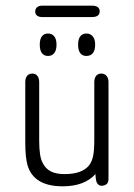

<svg xmlns="http://www.w3.org/2000/svg" viewBox="-20 -646 473 676"><path d="M316 -33Q317 -7 323 0.5Q329 8 337 8Q348 8 355 2.5Q362 -3 362 -16V-357Q362 -371 355 -379Q348 -387 337 -387Q325 -387 318.5 -379Q312 -371 312 -357V-154Q312 -118 308 -97.5Q304 -77 293 -63Q268 -33 207 -33Q178 -33 159 -42.5Q140 -52 130 -73Q118 -94 118 -151V-357Q118 -371 111.5 -379Q105 -387 94 -387Q82 -387 75.5 -379Q69 -371 69 -357V-147Q69 -117 71 -97.5Q73 -78 77 -64Q99 10 201 10Q277 10 316 -33ZM149 -528Q135 -528 127.5 -518Q120 -508 120 -489Q120 -469 127.5 -459Q135 -449 149 -449Q163 -449 171 -459Q179 -469 179 -489Q179 -508 171 -518Q163 -528 149 -528ZM285 -528Q270 -528 262.5 -518Q255 -508 255 -489Q255 -469 262.5 -459Q270 -449 284 -449Q299 -449 307 -459Q315 -469 315 -489Q315 -508 306.5 -518Q298 -528 285 -528ZM128 -626Q117 -626 110.5 -620.5Q104 -615 104 -605Q104 -596 110.5 -591Q117 -586 128 -586H305Q317 -586 324 -591Q331 -596 331 -606Q331 -616 324 -621Q317 -626 305 -626Z"/></svg>

Font: Beiruti Light
Style: Regular
Weight: 300
Designer: Arlette Boutros
Foundry: Boutros
Version: Version 1.41